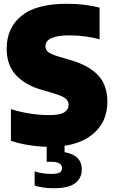

<svg xmlns="http://www.w3.org/2000/svg" viewBox="-20 -770 606 1020"><path d="M244.5 10Q191.5 10 136.5 1.5Q81.5 -7 38 -22V-190.5Q82 -176 136.5 -167.2Q191 -158.5 241 -158.5Q299.5 -158.5 322 -173.5Q344.5 -188.5 344.5 -213Q344.5 -233 329 -246.2Q313.5 -259.5 264 -274.5L201 -293Q115.5 -317 65.5 -370.2Q15.5 -423.5 15.5 -511.5Q15.5 -623 94.8 -686.5Q174 -750 335.5 -750Q386.5 -750 431 -744.2Q475.5 -738.5 509 -729.5V-561Q477 -570.5 435.5 -576.2Q394 -582 353 -582Q300.5 -582 272 -574Q243.5 -566 232.5 -553Q221.5 -540 221.5 -525Q221.5 -506.5 234.5 -494.8Q247.5 -483 289.5 -470L352.5 -451.5Q448.5 -424.5 499.5 -371.8Q550.5 -319 550.5 -229.5Q550.5 -119.5 469.8 -54.8Q389 10 244.5 10ZM264 230Q234.5 230 209.8 226.2Q185 222.5 164 216V140.5Q184.5 147.5 209.2 150.8Q234 154 253 154Q281.5 154 295.5 147.2Q309.5 140.5 309.5 123Q309.5 89.5 251.5 89.5H228V-10H323V38.5Q414.5 54 414.5 130.5Q414.5 176 379.5 203Q344.5 230 264 230Z"/></svg>

Font: Encode Sans Semi Condensed Black
Style: Regular
Weight: 900
Width: 4
Designer: Multiple Designers
Foundry: Impallari Type
Version: Version 3.000; ttfautohint (v1.8.3) -l 8 -r 50 -G 200 -x 14 